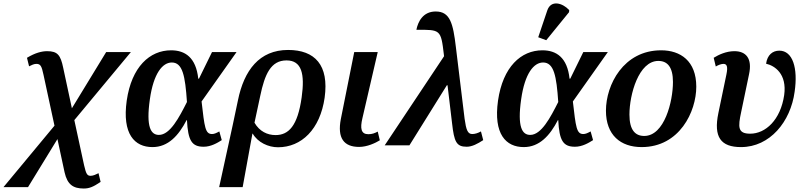

<svg xmlns="http://www.w3.org/2000/svg" viewBox="-96 -835 4637 1103"><path d="M-76 240H65L234 -36L275 155C291 226 325 248 385 248C415 248 438 240 482 210L470 160C456 167 439 175 425 175C406 175 399 167 387 114L331 -145L656 -536H514L317 -213L267 -446C252 -518 235 -541 175 -541C145 -541 107 -532 59 -503L71 -454C85 -461 99 -468 112 -468C136 -468 143 -458 154 -405L217 -113Z M780 10C870 10 930 -56 976 -145H978C984 -27 1006 8 1074 8C1116 8 1153 -14 1178 -30L1164 -80C1146 -70 1134 -65 1122 -65C1083 -65 1079 -104 1062 -252L1263 -536H1122L1047 -383H1043C1030 -505 967 -546 887 -546C764 -546 660 -451 632 -257C605 -65 677 10 780 10ZM817 -60C771 -60 742 -104 765 -265C786 -414 838 -476 891 -476C953 -476 968 -399 978 -249C933 -160 881 -60 817 -60Z M1271 -259 1241 -117 1163 240H1298L1354 -67H1356C1385 -17 1445 11 1501 11C1636 11 1743 -92 1769 -274C1795 -461 1713 -548 1559 -548C1394 -548 1306 -431 1271 -259ZM1487 -59C1440 -59 1395 -80 1366 -130L1399 -284C1425 -409 1460 -488 1550 -488C1637 -488 1656 -411 1637 -276C1614 -111 1562 -59 1487 -59Z M1967 9C2013 9 2060 -13 2086 -29L2074 -79C2057 -70 2042 -64 2020 -64C1978 -64 1972 -97 1986 -156L2074 -536H1939L1862 -151C1841 -42 1879 9 1967 9Z M2114 0H2256L2471 -345H2475L2501 -127C2513 -20 2526 8 2585 8C2616 8 2648 -9 2680 -30L2667 -80C2649 -70 2632 -65 2617 -65C2591 -65 2582 -88 2573 -153L2523 -564C2507 -700 2490 -769 2407 -769C2333 -769 2305 -709 2296 -664C2434 -664 2437 -667 2454 -521L2455 -512Z M3042 -604 3173 -765 3174 -777C3135 -819 3069 -837 3048 -775L2996 -621ZM2913 10C3003 10 3063 -56 3109 -145H3111C3117 -27 3139 8 3207 8C3249 8 3286 -14 3311 -30L3297 -80C3279 -70 3267 -65 3255 -65C3216 -65 3212 -104 3195 -252L3396 -536H3255L3180 -383H3176C3163 -505 3100 -546 3020 -546C2897 -546 2793 -451 2765 -257C2738 -65 2810 10 2913 10ZM2950 -60C2904 -60 2875 -104 2898 -265C2919 -414 2971 -476 3024 -476C3086 -476 3101 -399 3111 -249C3066 -160 3014 -60 2950 -60Z M3590 10C3808 10 3904 -194 3904 -337C3904 -485 3813 -546 3702 -546C3486 -546 3385 -348 3385 -199C3385 -59 3469 10 3590 10ZM3605 -54C3553 -54 3520 -88 3520 -177C3520 -292 3573 -485 3686 -485C3738 -485 3770 -450 3770 -364C3770 -252 3721 -54 3605 -54Z M4161 10C4327 10 4446 -136 4469 -308C4489 -444 4458 -544 4381 -544C4343 -544 4312 -520 4305 -469C4354 -458 4426 -411 4409 -289C4388 -145 4301 -67 4214 -67C4142 -67 4143 -104 4162 -192L4207 -408C4227 -500 4189 -541 4123 -541C4076 -541 4033 -521 4004 -503L4016 -453C4031 -462 4048 -468 4060 -468C4079 -468 4087 -454 4077 -407L4031 -186C4002 -47 4045 10 4161 10Z"/></svg>

Font: Noto Serif SemiBold
Style: Italic
Weight: 600
Italic angle: -12°
Designer: Monotype Design Team
Foundry: Monotype Imaging Inc.
Version: Version 2.014